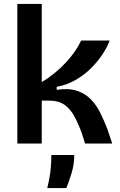

<svg xmlns="http://www.w3.org/2000/svg" viewBox="-20 -729 611 975"><path d="M68 0V-709H192V-312Q227 -333 258 -358.5Q289 -384 315 -412Q341 -440 360.5 -468.5Q380 -497 392 -523H537Q522 -484 496 -446.5Q470 -409 436 -376.5Q402 -344 359.5 -320.5Q317 -297 268 -288V-273Q329 -282 371 -268Q413 -254 441.5 -224.5Q470 -195 489 -156.5Q508 -118 524 -77L550 0H412L396 -51Q378 -100 358 -137.5Q338 -175 308 -196.5Q278 -218 229 -218H192V0ZM220 226Q235 163 238 122Q241 81 241 58H357Q357 106 344 148.5Q331 191 317 226Z"/></svg>

Font: Bricolage Grotesque SemiBold
Style: Regular
Weight: 600
Designer: Mathieu Triay
Foundry: Atelier Triay
Version: Version 1.000;gftools[0.9.30]